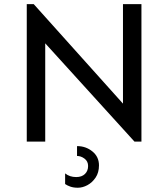

<svg xmlns="http://www.w3.org/2000/svg" viewBox="-20 -674 801 914"><path d="M620.1 0 195.3 -467.8V0H107.4V-654.3H140.6L565.4 -180.7V-654.3H653.3V0ZM350.6 219.7Q330.1 219.7 314.9 214.4Q299.8 209 290 202.1V151.4Q311.5 168.9 342.8 168.9Q369.1 168.9 384.3 154.3Q399.4 139.6 399.4 116.2Q399.4 93.8 382.3 81.1Q365.2 68.4 346.7 68.4V21.5Q388.7 21.5 419.9 46.9Q451.2 72.3 451.2 113.3Q451.2 147.5 435.1 171.4Q418.9 195.3 396 207.5Q373 219.7 350.6 219.7Z"/></svg>

Font: Sen
Style: Regular
Weight: 400
Designer: Kosal Sen, Philatype
Foundry: Philatype
Version: Version 2.000;gftools[0.9.31]